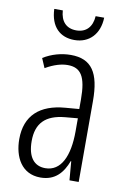

<svg xmlns="http://www.w3.org/2000/svg" viewBox="-84 -780 560 841"><g transform="rotate(10 195.5 -359.0)"><path d="M310 -728H272C269 -680 243 -652 199 -652C155 -652 129 -679 126 -728H88C91 -649 134 -609 198 -609C264 -609 308 -655 310 -728ZM195 -542C153 -542 110 -530 73 -507L91 -465C129 -487 162 -496 189 -496C248 -496 272 -459 272 -358V-315L211 -310C99 -301 36 -245 36 -140C36 -61 72 10 156 10C222 10 255 -31 275 -84H277L284 0H325V-360C325 -485 288 -542 195 -542ZM217 -269 273 -274V-216C273 -106 240 -34 170 -34C120 -34 91 -70 91 -141C91 -220 131 -261 217 -269Z"/></g></svg>

Font: Noto Sans Armenian ExtraCondensed Light
Style: Regular
Weight: 300
Width: 2
Designer: Monotype Design Team
Foundry: Monotype Imaging Inc.
Version: Version 2.008